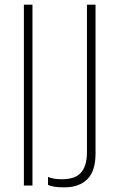

<svg xmlns="http://www.w3.org/2000/svg" viewBox="-20 -800 506 828"><path d="M120 0H83V-780H120ZM256 8Q207 8 187 -3V-37Q210 -27 247 -27Q272 -27 292.5 -33Q313 -39 326.5 -52.5Q340 -66 347.5 -88.5Q355 -111 355 -145V-780H392V-138Q392 -63 357 -27.5Q322 8 256 8Z"/></svg>

Font: Tanohe Sans ExtraLight
Style: Regular
Weight: 250
Designer: Village Type and Design LLC & Cristiano Sobral
Foundry: Cooper Hewitt Smithsonian Design Museum
Version: Version 1.00;September 29, 2021;FontCreator 13.0.0.2655 64-b